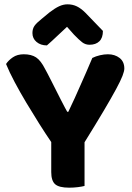

<svg xmlns="http://www.w3.org/2000/svg" viewBox="-20 -861 609 888"><path d="M555 -544Q555 -532 546.5 -510Q538 -488 517 -449Q496 -410 460.5 -350Q425 -290 371 -203V-1Q360 2 340.5 4.5Q321 7 300 7Q253 7 235 -9Q217 -25 217 -65V-204Q191 -242 161 -289.5Q131 -337 102 -385.5Q73 -434 48 -481Q23 -528 8 -565Q19 -582 39.5 -596Q60 -610 90 -610Q125 -610 147 -595.5Q169 -581 189 -541Q191 -538 199 -522.5Q207 -507 217.5 -486.5Q228 -466 240 -442Q252 -418 262.5 -397.5Q273 -377 281 -362Q289 -347 291 -344H296Q312 -377 325.5 -407Q339 -437 352 -466.5Q365 -496 378.5 -526.5Q392 -557 407 -593Q423 -601 442.5 -605.5Q462 -610 479 -610Q511 -610 533 -593Q555 -576 555 -544ZM290 -737Q267 -716 243.5 -693.5Q220 -671 197 -651Q168 -651 149 -667Q130 -683 130 -708Q130 -728 139.5 -741.5Q149 -755 173 -774L208 -803Q234 -823 253.5 -832Q273 -841 292 -841Q316 -841 335.5 -831.5Q355 -822 375 -802L456 -718Q456 -686 439.5 -670Q423 -654 394 -654Q375 -654 360 -665.5Q345 -677 322 -701Z"/></svg>

Font: Baloo Tammudu 2
Style: Bold
Weight: 700
Designer: Maithili Shingre, Omkar Shende and Ek Type
Foundry: Ek Type
Version: Version 1.640;hotconv 1.0.111;makeotfexe 2.5.65597; ttfautoh